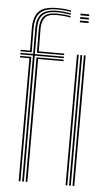

<svg xmlns="http://www.w3.org/2000/svg" viewBox="-56 -842 494 879"><g transform="rotate(5 191.0 -402.5)"><path d="M80 0 79.2 -579H21V-586H79.2L79 -701Q78.8 -749.5 100 -770.9Q121.2 -792.2 171 -792.2Q188 -792.2 202.5 -790.8Q217 -789.2 235 -786.2V-779.8Q216 -782.8 201.6 -784.2Q187.2 -785.8 171 -785.8Q125.8 -785.8 106.2 -766Q86.8 -746.2 87 -701L87.2 -586H221V-579H87.2L88 0ZM64 0V-565H21V-572H72V0ZM96 0V-572H221V-565H104V0ZM21 -593V-600H64L63 -701Q62.5 -752.2 85.2 -778.6Q108 -805 171 -805Q189.8 -805 204.5 -803.6Q219.2 -802.2 235 -799V-792.5Q218.2 -795.8 203.5 -797.1Q188.8 -798.5 171 -798.5Q116.5 -798.5 93.5 -775.6Q70.5 -752.8 71 -701L72 -593ZM96 -593 95 -701Q94.8 -739.8 110.9 -759.6Q127 -779.5 171 -779.5Q184.8 -779.5 199.8 -778.4Q214.8 -777.2 235 -773.5V-767Q214.8 -770.5 199.9 -771.8Q185 -773 171 -773Q130.2 -773 116.5 -754Q102.8 -735 103 -701L104 -600H221V-593ZM279.5 -781V-789H319.5V-781ZM279.5 -749V-757H319.5V-749ZM279.5 -765V-773H319.5V-765ZM311.5 0V-600H319.5V0ZM279.5 0V-600H287.5V0ZM295.5 0V-600H303.5V0Z"/></g></svg>

Font: Big Shoulders Inline Text Thin
Style: Regular
Weight: 100
Designer: Patric King
Foundry: XO Type Co
Version: Version 2.002